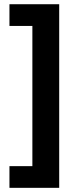

<svg xmlns="http://www.w3.org/2000/svg" viewBox="-20 -734 371 912"><path d="M24.9 55.2H133.8V-610.8H24.9V-713.9H261.2V158.2H24.9Z"/></svg>

Font: CAA NEO Sans
Style: Bold
Weight: 700
Version: Version 1.10